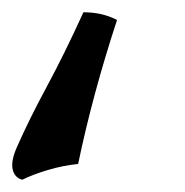

<svg xmlns="http://www.w3.org/2000/svg" viewBox="-46 -76 302 313"><path d="M-9.7 217Q-22.4 213.5 -25.4 200Q-28.3 186.5 -18.8 164.6Q1.5 118.6 30.2 65.4Q58.9 12.2 90 -56Q120.9 -56 144.8 -43.4Q125.1 16.4 108.7 77.1Q92.4 137.7 81.4 191.3Q56.4 193.8 31.9 201.2Q7.4 208.5 -9.7 217Z"/></svg>

Font: Vollkorn
Style: Italic
Weight: 400
Italic angle: -11°
Designer: Friedrich Althausen
Foundry: Friedrich Althausen
Version: Version 5.001